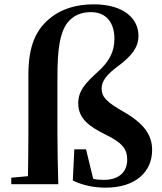

<svg xmlns="http://www.w3.org/2000/svg" viewBox="-20 -850 748 886"><path d="M108 0H249C247 -78 245 -157 245 -235V-493C245 -628 257 -699 291 -745C318 -778 353 -794 400 -794C473 -794 508 -742 508 -671C508 -608 481 -564 434 -521C379 -470 341 -435 341 -373C341 -303 392 -266 467 -229C543 -192 567 -163 567 -113C567 -60 533 -20 459 -20C440 -20 425 -21 410 -25L377 -161H323L316 -17C363 6 416 16 468 16C603 16 682 -55 682 -158C682 -227 645 -280 549 -335C472 -379 449 -402 449 -442C449 -477 474 -507 525 -545C587 -591 619 -631 619 -685C619 -764 551 -830 413 -830C335 -830 263 -811 205 -761C147 -711 111 -640 111 -505V-235C111 -169 110 -103 109 -37L32 -30V0Z"/></svg>

Font: GenRyuMin2 TW B
Style: Regular
Weight: 700
Version: Version 2.100;PS 2.1;hotconv 16.6.51;makeotf.lib2.5.65220 DE